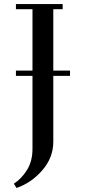

<svg xmlns="http://www.w3.org/2000/svg" viewBox="-20 -722 419 941"><path d="M47.9 178.2Q85.4 154.3 112.3 111.1Q139.2 67.9 139.2 7.8V-350.1H58.1V-376H139.2V-676.8H58.1V-702.1H287.1V-676.8H241.2V-376H323.2V-350.1H241.2V-26.9Q241.2 50.3 187.5 112.3Q133.8 174.3 61 199.2Z"/></svg>

Font: Dehuti Alt
Style: Bold
Weight: 700
Version: Version 1.2